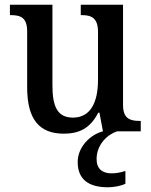

<svg xmlns="http://www.w3.org/2000/svg" viewBox="-20 -556 639 813"><path d="M250 10C312 10 361 -10 396 -79H401L416 0C362 14 309 66 309 130C309 205 357 237 437 237C458 237 492 232 511 222V168C489 175 470 178 452 178C415 178 389 160 389 118C389 55 436 13 476 0H576V-44H572C533 -44 501 -52 501 -111V-536H322V-492H325C364 -492 395 -483 395 -421V-218C395 -122 363 -58 289 -58C221 -58 202 -108 202 -196V-536H22V-492H25C67 -492 95 -482 95 -423V-186C95 -50 147 10 250 10Z"/></svg>

Font: Noto Serif Devanagari SemiCondensed Medium
Style: Regular
Weight: 500
Width: 4
Designer: Universal Thirst, Indian Type Foundry and the Monotype Design Team
Foundry: Monotype Imaging Inc.
Version: Version 2.004